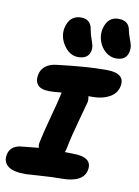

<svg xmlns="http://www.w3.org/2000/svg" viewBox="-115 -1125 859 1187"><g transform="rotate(10 314.5 -531.5)"><path d="M558.1 -810.1Q522 -810.1 492.4 -834.2Q462.9 -858.4 449.2 -896Q435.5 -933.6 442.9 -972.2Q461.4 -1054.2 530.8 -1054.2Q596.7 -1054.2 606 -994.1Q610.4 -972.2 619.6 -948.2Q628.9 -924.3 633.1 -906.2Q637.2 -888.2 632.8 -865.2Q621.6 -810.1 558.1 -810.1ZM325.2 -777.8Q272 -777.8 235.8 -830.3Q199.7 -882.8 210.9 -940.9Q229.5 -1022 301.8 -1022Q363.8 -1022 373 -956.1Q377.4 -931.2 386.5 -906Q395.5 -880.9 399.4 -864.3Q403.3 -847.7 399.9 -830.1Q388.7 -777.8 325.2 -777.8ZM129.9 -8.8Q51.3 -8.8 18.8 -35.6Q-13.7 -62.5 -3.9 -107.9Q0.5 -134.3 20.5 -151.4Q40.5 -168.5 73.2 -171.9Q170.4 -182.1 184.1 -183.1Q178.2 -198.2 182.1 -216.8Q194.3 -277.8 222.9 -382.8Q251.5 -487.8 258.8 -523.9Q259.3 -527.8 261 -534.7Q262.7 -541.5 263.2 -543.9Q211.9 -539.1 189 -539.1Q133.3 -539.1 113 -563.7Q92.8 -588.4 101.1 -627.9Q107.4 -661.1 133.5 -681.9Q159.7 -702.6 199.2 -707Q385.7 -730 509.8 -730Q572.8 -730 598.4 -708.5Q624 -687 615.2 -645Q605.5 -599.6 562 -575.2Q518.6 -550.8 457 -550.8H430.2Q434.6 -533.2 432.1 -515.1Q428.7 -500 399.2 -394.8Q369.6 -289.6 354 -209Q351.6 -197.3 346.2 -185.1Q361.3 -184.1 397 -184.1Q522.5 -184.1 506.8 -101.1Q490.7 -20 355 -20Q295.9 -20 218 -14.4Q140.1 -8.8 129.9 -8.8Z"/></g></svg>

Font: Shantell Sans Bouncy
Style: Italic
Weight: 800
Italic angle: -11.31°
Designer: Stephen Nixon, Anya Danilova, Shantell Martin
Foundry: Arrow Type
Version: Version 1.006;[9816181b4]